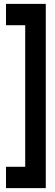

<svg xmlns="http://www.w3.org/2000/svg" viewBox="-20 -760 286 990"><path d="M11 100H110V-630H11V-740H216V210H11Z"/></svg>

Font: Georama Condensed
Style: Bold
Weight: 700
Width: 3
Designer: Jean-Baptiste Levee
Foundry: Production Type
Version: Version 1.000